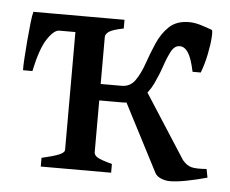

<svg xmlns="http://www.w3.org/2000/svg" viewBox="-41 -511 679 568"><g transform="rotate(5 298.5 -227.0)"><path d="M521.5 -318.4Q513.2 -358.4 502.4 -374.5Q491.7 -390.6 477.5 -390.6Q461.9 -390.6 452.1 -372.3Q442.4 -354 433.3 -327.1Q424.3 -300.3 411.4 -273.4Q398.4 -246.6 377.4 -228.3Q356.4 -210 322.3 -210H251.5L252.4 -258.8H315.9Q341.3 -258.8 356 -279.5Q370.6 -300.3 381.1 -330.8Q391.6 -361.3 404.8 -391.8Q418 -422.4 439.7 -443.1Q461.4 -463.9 499 -463.9Q515.1 -463.9 533.7 -458.3Q552.2 -452.6 567.4 -446.8Q570.3 -445.8 569.1 -425Q567.9 -404.3 562 -375Q556.2 -345.7 545.9 -318.4ZM98.6 0V-25.9Q130.9 -33.2 148.4 -40Q166 -46.9 166 -55.7V-212.9Q166 -257.8 184.6 -284.4Q203.1 -311 223.6 -332L253.9 -315.4V-55.7Q253.9 -48.3 262.7 -42Q271.5 -35.6 307.6 -25.9V0ZM307.6 -454.1V-428.2Q275.4 -421.9 264.6 -414.6Q253.9 -407.2 253.9 -398.4V-225.1Q253.9 -195.3 243.7 -177Q233.4 -158.7 218 -147.7Q202.6 -136.7 186.5 -127L166 -143.6V-415.5Q166 -422.9 150.6 -424.8Q135.3 -426.8 98.6 -428.2V-454.1ZM482.9 9.8Q469.2 9.8 456.3 4.4Q443.4 -1 438.5 -10.3L327.6 -224.6L389.6 -252.4L516.1 -55.7Q528.8 -40.5 543 -36.9Q557.1 -33.2 587.9 -35.6L592.8 -10.3Q563 -2 533 3.9Q502.9 9.8 482.9 9.8ZM118.2 -405.3Q102.5 -405.3 83 -376Q63.5 -346.7 49.3 -279.3H21.5Q21 -290 22.5 -314.5Q23.9 -338.9 26.4 -367.7Q28.8 -396.5 31.5 -420.7Q34.2 -444.8 37.1 -454.1H251.5L214.4 -405.3Z"/></g></svg>

Font: Gentium Book Plus
Style: Regular
Weight: 400
Designer: Victor Gaultney, Annie Olsen, Iska Routamaa, Becca Hirsbrunner
Foundry: SIL International
Version: Version 6.101